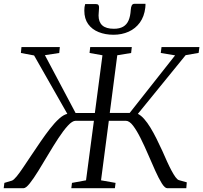

<svg xmlns="http://www.w3.org/2000/svg" viewBox="-46 -991 1070 1011"><path d="M-26.5 0 -23 -28 17 -40Q26.5 -43.5 41.5 -61.8Q56.5 -80 75.8 -108.8Q95 -137.5 117.5 -171Q142 -207.5 167.2 -244.5Q192.5 -281.5 217.2 -313.2Q242 -345 265.2 -366Q288.5 -387 308.5 -391.5L133.5 -699L64 -712L67 -743H269L266 -712L190.5 -700.5L352 -396H453.5L493.5 -700L425.5 -712L429 -743H648L644.5 -712L571.5 -700L532 -396.5H637L876 -699.5L800.5 -712L804.5 -743H1004L1000 -712.5L931.5 -700.5L680 -391.5Q696.5 -383.5 713.2 -364.5Q730 -345.5 746.2 -318.8Q762.5 -292 778.2 -260.5Q794 -229 809 -196Q821.5 -167 833.8 -140.2Q846 -113.5 857.2 -92.5Q868.5 -71.5 878.2 -58.2Q888 -45 896 -42.5L937.5 -31L935 0H834.5Q822 0 806 -25.5Q790 -51 771.8 -91.5Q753.5 -132 734 -177.5Q714.5 -223 694.2 -263.5Q674 -304 654.5 -329.5Q635 -355 616.5 -355H527L486 -41.5L562.5 -28L559 0H329.5L333 -28L407 -41.5L448.5 -355H352Q335 -355 311.5 -329.5Q288 -304 261.5 -263.5Q235 -223 208 -177.5Q181 -132 156 -91.5Q131 -51 110.8 -25.5Q90.5 0 78 0ZM459.5 -969.5Q469 -969.5 472.5 -964.5Q476 -959.5 475.5 -949.5Q475.5 -939.5 474.2 -929Q473 -918.5 473 -909.5Q473 -875 492.8 -857.2Q512.5 -839.5 554 -839.5Q583.5 -839.5 602.5 -850.5Q621.5 -861.5 631 -883.5Q640.5 -905.5 642.5 -938.5Q643.5 -954.5 648 -962.8Q652.5 -971 662.5 -971H720Q720 -967.5 720 -963Q720 -958.5 719 -950Q713.5 -904 690.5 -872.2Q667.5 -840.5 631.5 -824.2Q595.5 -808 551.5 -808Q508.5 -808 473.5 -822Q438.5 -836 418.2 -864.2Q398 -892.5 398 -935Q398 -945.5 399 -953.5Q400 -961.5 402.5 -969.5Z"/></svg>

Font: Merriweather 72pt Light
Style: Italic
Weight: 300
Italic angle: -7.8°
Version: Version 2.101